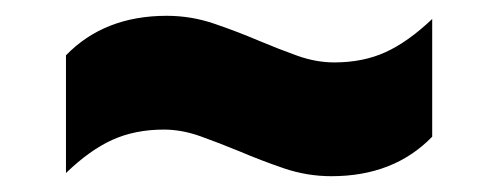

<svg xmlns="http://www.w3.org/2000/svg" viewBox="-20 -501 630 243"><path d="M399.5 -278Q368.5 -278 339.2 -288Q310 -298 283 -309.5Q257.5 -320 233.8 -328.5Q210 -337 187.5 -337Q151 -337 122.2 -324Q93.5 -311 63.5 -282V-431Q112 -481 191 -481Q222 -481 251.2 -471Q280.5 -461 307.5 -449.5Q332.5 -439 356.2 -430.5Q380 -422 403 -422Q439.5 -422 468 -435Q496.5 -448 527 -477V-328Q478.5 -278 399.5 -278Z"/></svg>

Font: Encode Sans Expanded ExtraBold
Style: Regular
Weight: 800
Width: 7
Designer: Multiple Designers
Foundry: Impallari Type
Version: Version 3.000; ttfautohint (v1.8.3) -l 8 -r 50 -G 200 -x 14 